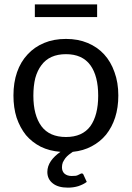

<svg xmlns="http://www.w3.org/2000/svg" viewBox="-20 -694 607 885"><path d="M427.7 -615.2Q356.4 -615.2 140.6 -615.2Q140.6 -629.9 140.6 -673.8Q212.9 -673.8 427.7 -673.8Q427.7 -659.2 427.7 -615.2ZM133.8 -252.9Q133.8 -163.1 170.9 -112.3Q208 -62.5 284.2 -62.5Q359.4 -62.5 396.5 -112.3Q432.6 -163.1 432.6 -252.9Q432.6 -343.8 396.5 -393.6Q359.4 -444.3 284.2 -444.3Q246.1 -444.3 217.8 -431.6Q189.5 -418.9 170.9 -393.6Q152.3 -369.1 142.6 -334Q133.8 -297.9 133.8 -252.9ZM379.9 144.5Q364.3 156.2 340.8 164.1Q318.4 170.9 293 170.9Q248 170.9 223.6 151.4Q198.2 131.8 198.2 98.6Q198.2 72.3 214.8 47.9Q231.4 24.4 258.8 5.9Q208 2 168 -17.6Q127.9 -38.1 99.6 -71.3Q72.3 -105.5 56.6 -151.4Q42 -197.3 42 -253.9Q42 -313.5 58.6 -361.3Q75.2 -409.2 107.4 -443.4Q138.7 -477.5 183.6 -496.1Q227.5 -514.6 284.2 -514.6Q339.8 -514.6 383.8 -496.1Q428.7 -477.5 460 -443.4Q491.2 -409.2 507.8 -361.3Q525.4 -313.5 525.4 -253.9Q525.4 -198.2 510.7 -152.3Q496.1 -107.4 468.8 -73.2Q441.4 -40 402.3 -19.5Q364.3 1 315.4 5.9Q306.6 11.7 297.9 18.6Q288.1 26.4 281.2 35.2Q274.4 44.9 269.5 54.7Q265.6 65.4 265.6 77.1Q265.6 95.7 277.3 106.4Q290 117.2 310.5 117.2Q322.3 117.2 330.1 116.2Q337.9 114.3 342.8 111.3Q347.7 109.4 350.6 107.4Q353.5 105.5 356.4 105.5Q360.4 105.5 362.3 107.4Q364.3 109.4 365.2 112.3Q370.1 123 379.9 144.5Z"/></svg>

Font: Lato
Style: Regular
Weight: 400
Designer: Lukasz Dziedzic with Adam Twardoch and Botio Nikoltchev
Version: Version 2.015; 2015-08-06; http://www.latofonts.com/